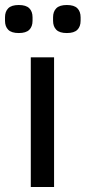

<svg xmlns="http://www.w3.org/2000/svg" viewBox="-41 -747 342 767"><path d="M82 0V-518H175V0ZM34 -615Q5 -615 -8 -628Q-21 -641 -21 -664V-678Q-21 -701 -8 -714Q5 -727 34 -727Q63 -727 76 -714Q89 -701 89 -678V-664Q89 -641 76 -628Q63 -615 34 -615ZM226 -615Q197 -615 184 -628Q171 -641 171 -664V-678Q171 -701 184 -714Q197 -727 226 -727Q255 -727 268 -714Q281 -701 281 -678V-664Q281 -641 268 -628Q255 -615 226 -615Z"/></svg>

Font: IBM Plex Sans Thai Looped Text
Style: Regular
Weight: 450
Designer: Mike Abbink, Paul van der Laan, Pieter van Rosmalen, Ben Mitchell, Mark Frömberg
Foundry: Bold Monday
Version: Version 1.1